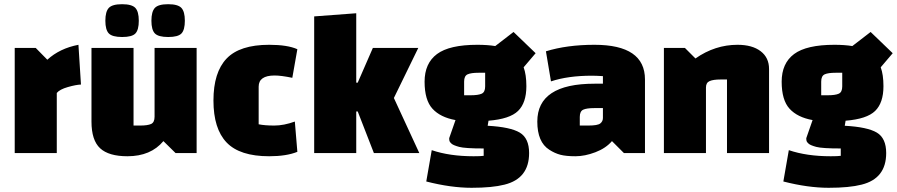

<svg xmlns="http://www.w3.org/2000/svg" viewBox="-20 -728 4265 913"><path d="M50 -500H150L205 -444Q264 -498 353 -515L365 -326Q341 -325 302.5 -314Q264 -303 250 -286V0H50Z M615 -500V-131H646Q682 -131 698.5 -138.5Q715 -146 715 -173V-500H915V0H815L757 -57Q697 15 586 15Q497 15 456 -23Q415 -61 415 -150V-500ZM561 -552Q514 -552 497.5 -569Q481 -586 481 -629.5Q481 -673 497.5 -690.5Q514 -708 560.5 -708Q607 -708 623.5 -690.5Q640 -673 640 -629.5Q640 -586 624 -569Q608 -552 561 -552ZM780 -552Q733 -552 716.5 -569Q700 -586 700 -629.5Q700 -673 716.5 -690.5Q733 -708 779.5 -708Q826 -708 842.5 -690.5Q859 -673 859 -629.5Q859 -586 843 -569Q827 -552 780 -552Z M1382 -150 1394 -6Q1342 15 1260 15Q1120 15 1057.5 -50.5Q995 -116 995 -250Q995 -384 1057.5 -449.5Q1120 -515 1260 -515Q1347 -515 1394 -494L1370 -358Q1317 -369 1286 -369Q1210 -369 1210 -316V-137Q1239 -131 1284.5 -131Q1330 -131 1382 -150Z M1758 0 1681 -198H1674V0H1474V-650L1674 -665V-335H1681L1753 -500H1969L1853 -262L1974 0Z M2007 135 2033 -14Q2118 15 2232 15Q2266 15 2280 13V-22Q2191 -22 2163.5 -29.5Q2136 -37 2127.5 -44.5Q2119 -52 2117.5 -57Q2116 -62 2116 -71L2146 -157Q2074 -170 2036.5 -211Q1999 -252 1999 -339.5Q1999 -427 2058 -471Q2117 -515 2250 -515Q2298 -515 2335 -509L2422 -576L2527 -475L2470 -408Q2483 -373 2483 -318Q2483 -239 2443.5 -200.5Q2404 -162 2303 -154L2299 -130Q2407 -124 2451.5 -97.5Q2496 -71 2496 0Q2496 121 2379 150Q2321 165 2222.5 165Q2124 165 2007 135ZM2187 -340V-275H2218Q2254 -275 2270.5 -282.5Q2287 -290 2287 -317V-382H2256Q2220 -382 2203.5 -374.5Q2187 -367 2187 -340Z M2807 -515Q3047 -515 3047 -350V0H2947L2890 -57Q2861 -23 2811 -4Q2761 15 2716.5 15Q2672 15 2645 8Q2618 1 2592 -16Q2535 -52 2535 -150Q2535 -330 2807 -330H2847V-366Q2815 -368 2794 -368Q2681 -368 2600 -341L2576 -484Q2676 -515 2807 -515ZM2737 -172V-131H2778Q2822 -131 2834.5 -141Q2847 -151 2847 -167V-214H2806Q2770 -214 2753.5 -206.5Q2737 -199 2737 -172Z M3237 -500 3287 -450Q3380 -515 3487 -515Q3557 -515 3597 -484.5Q3637 -454 3637 -400V0H3437V-350H3406Q3372 -350 3354.5 -342.5Q3337 -335 3337 -312V0H3137V-500Z M3705 135 3731 -14Q3816 15 3930 15Q3964 15 3978 13V-22Q3889 -22 3861.5 -29.5Q3834 -37 3825.5 -44.5Q3817 -52 3815.5 -57Q3814 -62 3814 -71L3844 -157Q3772 -170 3734.5 -211Q3697 -252 3697 -339.5Q3697 -427 3756 -471Q3815 -515 3948 -515Q3996 -515 4033 -509L4120 -576L4225 -475L4168 -408Q4181 -373 4181 -318Q4181 -239 4141.5 -200.5Q4102 -162 4001 -154L3997 -130Q4105 -124 4149.5 -97.5Q4194 -71 4194 0Q4194 121 4077 150Q4019 165 3920.5 165Q3822 165 3705 135ZM3885 -340V-275H3916Q3952 -275 3968.5 -282.5Q3985 -290 3985 -317V-382H3954Q3918 -382 3901.5 -374.5Q3885 -367 3885 -340Z"/></svg>

Font: Myanmar Thuriya
Style: Regular
Weight: 400
Designer: Danh Hong
Foundry: Google Inc.
Version: Version 2.00 November 23, 2015